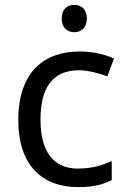

<svg xmlns="http://www.w3.org/2000/svg" viewBox="-20 -823 520 787"><path d="M285 -803C256 -803 233 -786 233 -747C233 -709 256 -691 285 -691C312 -691 336 -709 336 -747C336 -786 312 -803 285 -803ZM300 -56C361 -56 402 -66 438 -85V-163C401 -146 357 -132 299 -132C198 -132 146 -203 146 -332C146 -466 197 -535 304 -535C341 -535 388 -522 420 -510L447 -583C415 -599 360 -612 306 -612C162 -612 55 -529 55 -331C55 -141 157 -56 300 -56Z"/></svg>

Font: Noto Sans Malayalam UI
Style: Regular
Weight: 400
Designer: Jelle Bosma - Monotype Design Team
Foundry: Monotype Imaging Inc.
Version: Version 2.104